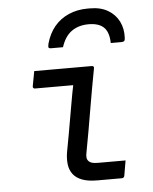

<svg xmlns="http://www.w3.org/2000/svg" viewBox="-55 -846 711 893"><g transform="rotate(-5 300.0 -400.0)"><path d="M115 -532Q160 -532 204.5 -532Q249 -532 294 -532Q339 -532 384 -532Q387 -532 389 -531Q391 -530 392.5 -527.5Q394 -525 393 -521Q384 -473 375.5 -426Q367 -379 359 -331Q351 -283 342.5 -235Q334 -187 325 -139Q321 -121 322 -110.5Q323 -100 331 -92Q337 -86 347.5 -83.5Q358 -81 376 -81Q402 -81 431.5 -81Q461 -81 486 -81H502Q499 -63 496 -46Q493 -29 490 -11Q489 -5 485.5 -2.5Q482 0 477 0Q471 0 452 0Q433 0 408.5 0Q384 0 363 0Q320 0 292.5 -10.5Q265 -21 250.5 -40Q236 -59 232.5 -85Q229 -111 234 -142Q242 -182 248.5 -220.5Q255 -259 262 -297.5Q269 -336 275.5 -374.5Q282 -413 290 -451H272Q245 -451 218.5 -451Q192 -451 165 -451Q138 -451 111 -451Q107 -451 104 -454Q101 -457 102 -462Q105 -479 108.5 -497Q112 -515 115 -532ZM386 -727Q339 -727 306.5 -704Q274 -681 258 -631Q244 -631 229.5 -631Q215 -631 202 -631Q193 -631 191 -635Q189 -639 192 -653Q205 -700 232 -732.5Q259 -765 299 -782.5Q339 -800 387 -800H399Q449 -800 483 -779.5Q517 -759 533.5 -725.5Q550 -692 548 -651Q548 -639 544 -635Q540 -631 530 -631Q517 -631 505.5 -631Q494 -631 481 -631Q480 -682 456.5 -704.5Q433 -727 386 -727Z"/></g></svg>

Font: RecMonoLinear Nerd Font Mono
Style: Italic
Weight: 400
Italic angle: -10°
Monospace: yes
Version: Version 1.085; ttfautohint (v1.8.4.7-5d5b);Nerd Fonts 3.2.1